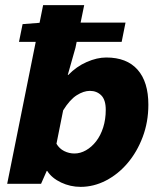

<svg xmlns="http://www.w3.org/2000/svg" viewBox="-20 -716 640 748"><path d="M294 12Q254 12 218 -5Q182 -22 164 -50H162L140 0H8L148 -696H308L274 -530L244 -424H246Q278 -457 318 -474.5Q358 -492 394 -492Q474 -492 516 -444.5Q558 -397 558 -308Q558 -241 536 -182.5Q514 -124 477 -80.5Q440 -37 392.5 -12.5Q345 12 294 12ZM270 -118Q293 -118 315 -130.5Q337 -143 354.5 -165.5Q372 -188 382 -219.5Q392 -251 392 -288Q392 -327 374.5 -344.5Q357 -362 330 -362Q306 -362 279 -345Q252 -328 226 -286L200 -156Q211 -137 230 -127.5Q249 -118 270 -118ZM54 -553 68 -622 145 -628H469L454 -553Z"/></svg>

Font: Source Code Pro ExtraLight Black
Style: Italic
Weight: 900
Italic angle: -11°
Monospace: yes
Version: Version 1.016;hotconv 1.0.116;makeotfexe 2.5.65601